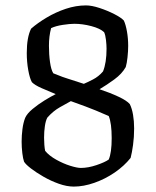

<svg xmlns="http://www.w3.org/2000/svg" viewBox="-20 -690 576 710"><path d="M253 0Q227 0 197.5 -10.5Q168 -21 141 -36.5Q114 -52 94.5 -67Q75 -82 69 -92Q65 -103 62.5 -124Q60 -145 60 -166Q60 -189 63 -212.5Q66 -236 73 -254Q80 -270 100.5 -287Q121 -304 144.5 -318.5Q168 -333 186 -342Q159 -353 134 -364Q109 -375 98 -386Q90 -400 84.5 -430.5Q79 -461 79 -494Q79 -552 95 -584Q119 -605 152.5 -625Q186 -645 223.5 -657.5Q261 -670 298 -670Q319 -670 348 -660.5Q377 -651 402.5 -638Q428 -625 438 -614Q445 -599 449.5 -573.5Q454 -548 454 -520Q454 -501 451.5 -478Q449 -455 445 -442Q431 -417 403 -396.5Q375 -376 348 -360Q387 -347 418 -332.5Q449 -318 460 -305Q468 -289 472 -265.5Q476 -242 476 -215Q476 -183 472 -154Q468 -125 463 -106Q439 -76 404 -52Q369 -28 329 -14Q289 0 253 0ZM290 -380Q302 -385 323.5 -396Q345 -407 361 -426Q374 -458 374 -510Q374 -523 372 -541.5Q370 -560 365 -571Q350 -585 317.5 -593.5Q285 -602 255 -602Q238 -602 212 -598Q186 -594 169 -586Q165 -571 163 -555Q161 -539 161 -521Q161 -488 165 -460Q169 -432 177 -419Q191 -414 200 -410Q209 -406 228 -400Q247 -394 290 -380ZM279 -69Q306 -69 337 -79.5Q368 -90 382 -100Q393 -125 393 -179Q393 -235 382 -261Q364 -269 334 -281.5Q304 -294 242 -316Q227 -308 201.5 -293.5Q176 -279 155 -255Q149 -244 146 -224Q143 -204 143 -181Q143 -168 144 -154.5Q145 -141 147 -132Q162 -114 188 -99.5Q214 -85 239.5 -77Q265 -69 279 -69Z"/></svg>

Font: Texturina
Style: Regular
Weight: 400
Designer: Guillermo Torres Carreño
Foundry: Omnibus-Type
Version: Version 1.002; ttfautohint (v1.8.3)